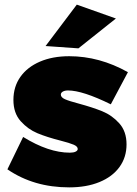

<svg xmlns="http://www.w3.org/2000/svg" viewBox="-20 -800 591 830"><path d="M274 -409Q260 -409 251.5 -404Q243 -399 243 -391Q243 -379 261 -371Q279 -363 321 -352Q380 -336 422 -319Q464 -302 495.5 -267Q527 -232 527 -176Q527 -120 496.5 -78Q466 -36 410 -13Q354 10 279 10Q126 10 12 -68L80 -208Q190 -140 282 -140Q298 -140 307 -144.5Q316 -149 316 -156Q316 -167 298.5 -174.5Q281 -182 242 -192Q183 -207 142 -224Q101 -241 69.5 -276Q38 -311 38 -368Q38 -425 68 -467.5Q98 -510 152.5 -533.5Q207 -557 279 -557Q410 -557 533 -488L459 -349Q337 -409 274 -409ZM312 -780 481 -720 319 -591 177 -601Z"/></svg>

Font: Argentum Sans Black
Style: Regular
Weight: 900
Designer: Julieta Ulanovsky (Modified by Cristiano Sobral)
Foundry: Julieta Ulanovsky
Version: Version 1.000; ttfautohint (v1.5.65-e2d9)